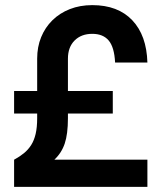

<svg xmlns="http://www.w3.org/2000/svg" viewBox="-20 -729 620 749"><path d="M35 -374H125V-500Q125 -546 140.5 -584Q156 -622 184.5 -650Q213 -678 252.5 -693.5Q292 -709 340 -709Q440 -709 496 -650Q552 -591 555 -485H429Q426 -545 404 -571Q382 -597 340 -597Q297 -597 271 -571Q245 -545 245 -500V-374H420V-286H245V-268Q245 -206 232.5 -169Q220 -132 192 -106H555V0H35V-106Q57 -118 73.5 -131.5Q90 -145 101.5 -163Q113 -181 119 -206.5Q125 -232 125 -268V-286H35Z"/></svg>

Font: PT Root UI Web Bold
Style: Regular
Weight: 700
Designer: Vitaly Kuzmin
Foundry: ParaType Ltd.
Version: Version 1.000W